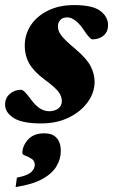

<svg xmlns="http://www.w3.org/2000/svg" viewBox="-30 -471 446 756"><path d="M53.5 -117.5Q58 -117.5 66 -110.5Q74 -103.5 92.5 -78.5Q111.5 -53.5 128.8 -43.2Q146 -33 163 -33Q185 -33 199.2 -43.5Q213.5 -54 213.5 -73Q213.5 -91 200.8 -108.8Q188 -126.5 146.5 -157Q105 -187.5 86.2 -219.2Q67.5 -251 67.5 -292Q67.5 -335.5 91.2 -371.5Q115 -407.5 158.8 -429.2Q202.5 -451 262 -451Q334.5 -451 365 -428Q395.5 -405 395.5 -372Q395.5 -346 378 -331Q360.5 -316 333.5 -316Q329.5 -316 321.8 -323.8Q314 -331.5 299.5 -353.5Q285 -375.5 268 -389Q251 -402.5 235 -402.5Q216.5 -402.5 207.2 -392.2Q198 -382 198 -366Q198 -349.5 211 -331.8Q224 -314 267.5 -277.5Q311 -241 326.8 -210.5Q342.5 -180 342.5 -148.5Q342.5 -106.5 315.5 -69Q288.5 -31.5 241 -8.2Q193.5 15 132 15Q56.5 15 23.2 -6.8Q-10 -28.5 -10 -59Q-10 -85 8.5 -101.2Q27 -117.5 53.5 -117.5ZM58 132.5Q58 103.5 80.2 78.8Q102.5 54 144 54Q177 54 193.2 72.2Q209.5 90.5 209.5 123.5Q209.5 154.5 192.5 183.5Q175.5 212.5 136.5 234Q97.5 255.5 31.5 265.5L36.5 228.5Q80 220 93.5 206Q107 192 107 178.5Q107 162.5 94.8 154.5Q82.5 146.5 70.2 142Q58 137.5 58 132.5Z"/></svg>

Font: Newsreader 16pt ExtraBold
Style: Italic
Weight: 800
Italic angle: -17°
Designer: Hugues Gentile
Foundry: Production Type
Version: Version 1.003; ttfautohint (v1.8.3)